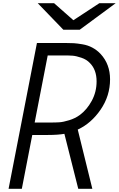

<svg xmlns="http://www.w3.org/2000/svg" viewBox="-20 -1187 747 1207"><path d="M378.3 -1000 217.4 -1166.7H320.3L441.4 -1059.9L604.2 -1166.7H707L481.1 -1000ZM279.9 -838.5 197.9 -416.7H294.9Q331.4 -416.7 354.5 -418.3Q377.6 -419.9 415 -431.3Q452.5 -442.7 481.8 -464.2Q526.7 -497.4 557 -553.4Q587.2 -609.4 587.2 -675.1Q587.2 -748.7 544.9 -791Q524.1 -813.2 491.2 -824.2Q458.3 -835.3 436.2 -836.9Q414.1 -838.5 377 -838.5ZM212.2 -916.7H392.6Q424.5 -916.7 444.7 -915.4Q464.8 -914.1 498.4 -908.5Q531.9 -903 560.5 -887.7Q589.2 -872.4 612 -848.3Q671.9 -783.9 671.9 -688.2Q671.9 -584.6 612.6 -498Q553.4 -411.5 468.8 -372.4L560.5 0H472L384.8 -345.7Q344.4 -338.5 279.9 -338.5H182.9L117.2 0H33.9Z"/></svg>

Font: Monoid
Style: Italic
Weight: 400
Width: 4
Italic angle: -11°
Monospace: yes
Version: Version 0.61